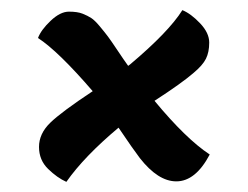

<svg xmlns="http://www.w3.org/2000/svg" viewBox="-20 -438 489 379"><path d="M340 -418Q357 -411 375 -392Q393 -373 393 -354Q393 -335 386.5 -322Q380 -309 362 -294Q339 -274 285 -239Q347 -164 394 -133Q366 -80 328 -80Q292 -80 256 -126Q243 -143 214 -186Q146 -129 111 -79Q93 -87 75 -104.5Q57 -122 57 -148Q57 -174 79 -195.5Q101 -217 163 -258Q95 -337 55 -363Q61 -379 80 -397Q99 -415 116 -415Q133 -415 143 -411Q153 -407 160 -402.5Q167 -398 177 -386Q187 -374 193 -366Q199 -358 212 -338.5Q225 -319 233 -308L237 -311Q313 -375 340 -418Z"/></svg>

Font: Salsa
Style: Regular
Weight: 400
Designer: John Vargas Beltrn
Foundry: John Vargas Beltran
Version: Version 1.002